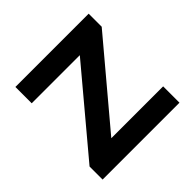

<svg xmlns="http://www.w3.org/2000/svg" viewBox="-134 -628 755 755"><g transform="rotate(-45 244.0 -250.0)"><path d="M30 0V-72.5L312.5 -409.2H45V-500H452.5V-427.5L169.2 -90.8H457.5V0Z"/></g></svg>

Font: Funnel Display Medium
Style: Regular
Weight: 500
Designer: NORD ID, Kristian Moeller
Foundry: Dicotype
Version: Version 1.000